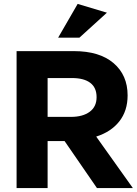

<svg xmlns="http://www.w3.org/2000/svg" viewBox="-20 -964 701 984"><path d="M224 0V-241H311L477 0H661L473 -264Q549 -288 591.5 -342Q634 -396 634 -475Q634 -579 562 -640.5Q490 -702 359 -702H65V0ZM224 -564H349Q410 -564 442.5 -539.5Q475 -515 475 -466Q475 -417 439.5 -391Q404 -365 344 -365H224ZM278 -771H387L528 -899L378 -944Z"/></svg>

Font: Geom
Style: Bold
Weight: 700
Version: Version 1.102